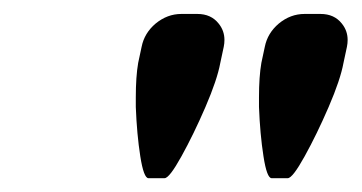

<svg xmlns="http://www.w3.org/2000/svg" viewBox="-20 -766 516 274"><path d="M292 -732.4Q300.3 -722.2 300.3 -709Q300.3 -704.1 299.3 -699.2L294.4 -676.3Q290 -652.3 273.2 -613.3Q256.3 -574.2 239 -543Q221.7 -511.7 214.8 -511.7H191.9Q185.1 -511.7 180.2 -543Q175.3 -574.2 173.8 -613.3V-627Q173.8 -656.7 177.2 -676.3L182.1 -699.2Q186 -718.8 202.1 -732.4Q218.8 -746.1 238.8 -746.1H261.7Q281.2 -746.1 292 -732.4ZM467.8 -732.4Q476.1 -722.2 476.1 -709Q476.1 -704.1 475.1 -699.2L470.2 -676.3Q465.8 -652.3 449 -613.3Q432.1 -574.2 414.8 -543Q397.5 -511.7 390.6 -511.7H367.7Q360.8 -511.7 356 -543Q351.1 -574.2 349.6 -613.3V-627Q349.6 -656.7 353 -676.3L357.9 -699.2Q361.8 -718.8 377.9 -732.4Q394.5 -746.1 414.6 -746.1H437.5Q457 -746.1 467.8 -732.4Z"/></svg>

Font: Qaz
Style: Italic
Weight: 400
Italic angle: -11.25°
Designer: GGBotNet
Foundry: f0n7
Version: 0.70